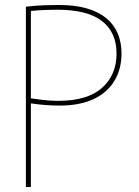

<svg xmlns="http://www.w3.org/2000/svg" viewBox="-20 -751 559 771"><path d="M84 -724Q125 -729 159 -730Q193 -731 216 -731Q282 -731 329.5 -717Q377 -703 407.5 -677.5Q438 -652 453 -616Q468 -580 468 -536Q468 -474 439.5 -426.5Q411 -379 355.5 -353Q300 -327 219 -327Q190 -327 159.5 -329.5Q129 -332 104 -336V0H84ZM213 -346Q331 -346 389.5 -398Q448 -450 448 -536Q448 -621 389.5 -666.5Q331 -712 209 -712Q190 -712 162 -711Q134 -710 104 -707V-356Q118 -354 150 -350Q182 -346 213 -346Z"/></svg>

Font: Murecho Thin Thin
Style: Regular
Weight: 250
Version: Version 1.010